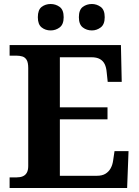

<svg xmlns="http://www.w3.org/2000/svg" viewBox="-20 -939 693 959"><path d="M28 0V-53H63Q81 -53 94 -58.5Q107 -64 114 -76.5Q121 -89 121 -110V-599Q121 -627 113 -640Q105 -653 91.5 -657Q78 -661 62 -661H28V-714H584L588 -530H518L513 -577Q511 -602 503 -618.5Q495 -635 479 -644Q463 -653 437 -653H279V-403H517V-343H279V-61H464Q490 -61 506.5 -71Q523 -81 532.5 -98Q542 -115 545 -137L552 -184H622L615 0ZM439 -787Q413 -787 393.5 -802Q374 -817 374 -853Q374 -890 393.5 -904.5Q413 -919 439 -919Q463 -919 483 -904.5Q503 -890 503 -853Q503 -817 483 -802Q463 -787 439 -787ZM233 -787Q207 -787 188 -802Q169 -817 169 -853Q169 -890 188 -904.5Q207 -919 233 -919Q258 -919 278 -904.5Q298 -890 298 -853Q298 -817 278 -802Q258 -787 233 -787Z"/></svg>

Font: Noto Serif Myanmar
Style: Regular
Weight: 400
Designer: Ben Mitchell and the Monotype Design Team
Foundry: Monotype Imaging Inc.
Version: Version 2.106